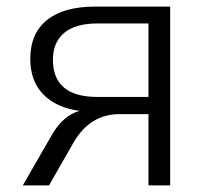

<svg xmlns="http://www.w3.org/2000/svg" viewBox="-20 -559 625 579"><path d="M137.7 -154.3Q170.9 -210.9 219.7 -224.6Q149.4 -234.4 110.4 -274.4Q71.3 -314.5 71.3 -381.8Q71.3 -458 121.6 -498.5Q171.9 -539.1 266.6 -539.1H493.2V0H427.7V-214.8H339.8Q252 -214.8 202.1 -129.9L127.9 0H48.8ZM139.6 -378.9Q139.6 -266.6 274.4 -266.6H427.7V-488.3H274.4Q208 -488.3 173.8 -460Q139.6 -431.6 139.6 -378.9Z"/></svg>

Font: Min Sans Light
Style: Regular
Weight: 300
Designer: Jinseong-Kim, NotoSansCJK, Nunito
Foundry: Jinseong-Kim
Version: Version 1.400;Glyphs 3.1.2 (3151)